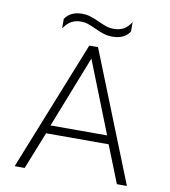

<svg xmlns="http://www.w3.org/2000/svg" viewBox="-93 -941 900 1019"><g transform="rotate(10 357.5 -431.0)"><path d="M176 -815Q205 -859 269 -859Q291 -859 310.5 -853Q330 -847 360 -834Q385 -822 404.5 -815.5Q424 -809 446 -809Q475 -809 497.5 -820.5Q520 -832 539 -862V-811Q511 -767 446 -767Q421 -767 399.5 -773.5Q378 -780 351 -793Q324 -805 307 -811Q290 -817 269 -817Q241 -817 219 -805.5Q197 -794 176 -764ZM334 -699H381L660 0H606L526 -201H189L109 0H55ZM510 -246 357 -633 205 -246Z"/></g></svg>

Font: Prompt ExtraLight
Style: Regular
Weight: 275
Designer: Katatrad Team
Foundry: CadsonDemak
Version: Version 1.001